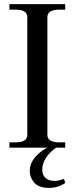

<svg xmlns="http://www.w3.org/2000/svg" viewBox="-20 -720 364 936"><path d="M211 -637V-62Q211 -26 270 -26H298V0H253Q221 23 203.5 50.5Q186 78 186 106Q186 134 202.5 148Q219 162 246 162Q265 162 292 152L298 172Q263 196 219 196Q169 196 147 170.5Q125 145 125 114Q125 79 148 50Q171 21 210 0H26V-26H55Q113 -26 113 -62V-637Q113 -673 55 -673H26V-700H298V-673H270Q211 -673 211 -637Z"/></svg>

Font: TavirajRegular
Style: Regular
Weight: 400
Designer: Katatrad Team
Foundry: CadsonDemak
Version: Version 1.000